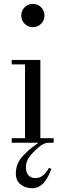

<svg xmlns="http://www.w3.org/2000/svg" viewBox="-20 -744 333 1001"><path d="M108.4 -620.1Q90.8 -637.7 90.8 -663.1Q90.8 -688.5 108.4 -706.1Q126 -723.6 151.4 -723.6Q176.8 -723.6 194.3 -706.1Q211.9 -688.5 211.9 -663.1Q211.9 -637.7 194.3 -620.1Q176.8 -602.5 151.4 -602.5Q126 -602.5 108.4 -620.1ZM41 0V-23.4H110.4V-408.2H41V-431.6H190.4V-23.4H259.8V0H240.7Q230.5 0 223.6 1Q216.8 2 205.1 7.6Q193.4 13.2 181.2 23.9Q148.9 51.8 132.1 75.4Q115.2 99.1 115.2 128.4Q115.2 154.3 127.9 169.4Q140.6 184.6 165.5 184.6Q206.1 184.6 235.4 130.9L248 136.7Q240.7 155.8 233.4 170.7Q226.1 185.5 213.9 202.1Q201.7 218.8 184.8 228Q168 237.3 147.5 237.3Q113.3 237.3 87.9 217.8Q62.5 198.2 62.5 159.7Q62.5 113.8 92.3 77.4Q122.1 41 177.7 2.4L176.8 0Z"/></svg>

Font: Theano Didot
Style: Regular
Weight: 400
Designer: Alexey Kryukov
Version: Version 2.0